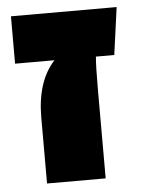

<svg xmlns="http://www.w3.org/2000/svg" viewBox="-46 -609 484 646"><g transform="rotate(-5 196.0 -285.5)"><path d="M350 -411H288Q285 -380 285 -300V0H87V-222Q87 -345 148 -411H15V-571H372Z"/></g></svg>

Font: FiraGO Heavy
Style: Regular
Weight: 900
Designer: bBox Type
Foundry: bBox Type GmbH
Version: Version 1.001